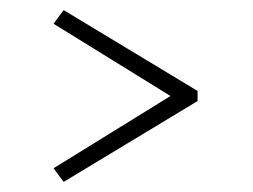

<svg xmlns="http://www.w3.org/2000/svg" viewBox="-20 -500 500 380"><path d="M106 -480 371 -320V-300L106 -140L86 -167L332 -319V-301L86 -453Z"/></svg>

Font: Kalnia
Style: Regular
Weight: 400
Designer: Frida Medrano
Foundry: Frida Medrano
Version: Version 1.105